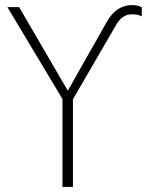

<svg xmlns="http://www.w3.org/2000/svg" viewBox="-20 -733 576 753"><path d="M225 0V-367L235 -328L9 -705H55L249 -372H243L398 -646Q418 -681 442.5 -697Q467 -713 498 -713Q508 -713 516 -711.5Q524 -710 536 -705V-669Q528 -673 518.5 -675Q509 -677 499 -677Q477 -677 461 -665.5Q445 -654 430 -626L257 -328L266 -367V0Z"/></svg>

Font: Nunito Sans 10pt Condensed ExtraLight
Style: Regular
Weight: 250
Width: 3
Designer: Vernon Adams
Foundry: Vernon Adams
Version: Version 3.101;gftools[0.9.27]